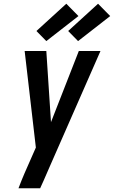

<svg xmlns="http://www.w3.org/2000/svg" viewBox="-20 -1008 610 1028"><path d="M195 0H79Q94 -40 111 -79.5Q128 -119 146 -159L172 -218L112 -735H228L253 -354L402 -735H518L248 -120L214 -42ZM398 -788 345 -842 505 -988 570 -922ZM228 -788 175 -842 335 -988 400 -922Z"/></svg>

Font: Iosevka Oblique
Style: Bold
Weight: 700
Italic angle: -9°
Monospace: yes
Designer: Belleve Invis
Foundry: Belleve Invis
Version: Version 32.5.0; ttfautohint (v1.8.4)